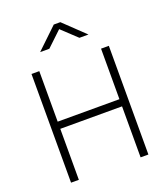

<svg xmlns="http://www.w3.org/2000/svg" viewBox="-165 -1044 1003 1157"><g transform="rotate(-20 337.0 -465.5)"><path d="M89 0V-697H139V-373H535V-697H585V0H535V-327H139V0ZM183 -803 317 -931H359L493 -803H435L338 -894L242 -803Z"/></g></svg>

Font: Cairo Play Light
Style: Regular
Weight: 300
Version: Version 3.119